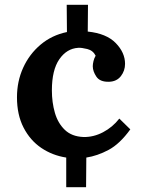

<svg xmlns="http://www.w3.org/2000/svg" viewBox="-20 -646 605 803"><path d="M257 137V13Q199 4 152.5 -27.5Q106 -59 78.5 -112.5Q51 -166 51 -239Q51 -306 77 -363Q103 -420 150 -459.5Q197 -499 260 -512L259 -626H348L347 -514Q425 -506 464 -466Q503 -426 503 -379Q503 -350 485.5 -327.5Q468 -305 436 -304Q398 -303 383 -325.5Q368 -348 368 -369Q368 -378 371 -390.5Q374 -403 380 -413Q369 -435 345 -441Q321 -447 307 -446Q259 -443 228 -398Q197 -353 197 -268Q197 -218 209.5 -174.5Q222 -131 251 -103Q280 -75 329 -73Q371 -72 411 -93Q451 -114 479 -150L525 -105Q481 -44 434 -19Q387 6 341 13L340 137Z"/></svg>

Font: Lora
Style: Bold
Weight: 700
Designer: Olga Karpushina, Alexei Vanyashin (Cyrillic)
Foundry: Cyreal
Version: Version 3.006; ttfautohint (v1.8.4.7-5d5b);gftools[0.9.30]